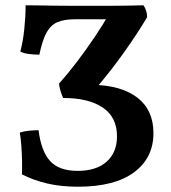

<svg xmlns="http://www.w3.org/2000/svg" viewBox="-20 -698 648 727"><path d="M275 9Q210 9 157.5 -3.5Q105 -16 63 -38Q64 -60 63.5 -87.5Q63 -115 61 -143.5Q59 -172 55 -196Q70 -201 89.5 -203Q109 -205 126 -205Q136 -125 170 -88Q204 -51 274 -51Q345 -51 384 -86Q423 -121 423 -182Q423 -254 369.5 -290.5Q316 -327 219 -327Q214 -338 209 -354Q204 -370 204 -382Q238 -420 272.5 -465.5Q307 -511 339 -558.5Q371 -606 397 -652L413 -625H263Q224 -625 198.5 -614.5Q173 -604 157 -576Q141 -548 129 -491Q111 -491 90 -493.5Q69 -496 57 -503Q67 -540 72 -588Q77 -636 77 -678Q94 -678 124 -677.5Q154 -677 189.5 -676.5Q225 -676 259 -676Q293 -676 318 -676Q352 -676 386 -676Q420 -676 454.5 -676.5Q489 -677 523 -678Q529 -670 533 -658.5Q537 -647 537 -633Q503 -575 452 -503Q401 -431 342 -362L329 -377Q440 -375 500.5 -328Q561 -281 561 -194Q561 -100 487.5 -45.5Q414 9 275 9Z"/></svg>

Font: Vollkorn SemiBold
Style: Regular
Weight: 600
Designer: Friedrich Althausen
Foundry: Friedrich Althausen
Version: Version 5.000